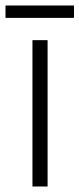

<svg xmlns="http://www.w3.org/2000/svg" viewBox="-40 -678 289 698"><path d="M78 0V-532H133V0ZM229 -613H-20V-658H229Z"/></svg>

Font: Noto Sans UI NarrowLight
Style: Regular
Weight: 300
Width: 4
Designer: Monotype Design Team
Foundry: Monotype Imaging Inc.
Version: Version 1.001